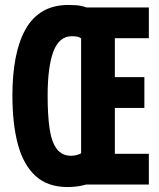

<svg xmlns="http://www.w3.org/2000/svg" viewBox="-20 -744 640 774"><path d="M252 10Q172 10 123 -35Q74 -80 52 -162.5Q30 -245 30 -359Q30 -443 43 -510.5Q56 -578 83 -626Q110 -674 153 -699Q196 -724 256 -724Q267 -724 286 -723Q305 -722 329 -714H580V-590H443V-433H562V-309H443V-124H580V0H327Q310 5 291 7.5Q272 10 252 10ZM267 -116Q278 -116 289 -119Q300 -122 307 -126V-589Q300 -595 289.5 -596.5Q279 -598 269 -598Q244 -598 225.5 -582.5Q207 -567 195.5 -537Q184 -507 178 -462Q172 -417 172 -358Q172 -279 180 -225Q188 -171 209 -143.5Q230 -116 267 -116Z"/></svg>

Font: Noto Sans Mono
Style: Bold
Weight: 700
Designer: Monotype Design Team
Foundry: Monotype Imaging Inc.
Version: Version 2.014